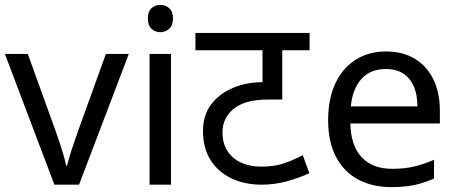

<svg xmlns="http://www.w3.org/2000/svg" viewBox="-20 -757 1874 787"><path d="M203 0 0 -536H94L208 -220Q216 -198 225 -171Q234 -144 241 -119.5Q248 -95 251 -78H255Q259 -95 266.5 -120Q274 -145 283.5 -172Q293 -199 300 -220L414 -536H508L304 0Z M681 -536V0H593V-536ZM638 -737Q658 -737 673.5 -723.5Q689 -710 689 -681Q689 -653 673.5 -639Q658 -625 638 -625Q616 -625 601 -639Q586 -653 586 -681Q586 -710 601 -723.5Q616 -737 638 -737Z M1249 -551H1137V-349H1082Q1034 -349 1002 -341Q970 -333 947 -318Q921 -300 906.5 -274Q892 -248 892 -215Q892 -167 914 -135.5Q936 -104 971.5 -89Q1007 -74 1049 -74Q1103 -74 1141 -86.5Q1179 -99 1221 -121L1248 -47Q1204 -27 1154.5 -13.5Q1105 0 1052 0Q983 0 928.5 -26Q874 -52 843 -101Q812 -150 812 -220Q812 -285 846 -329.5Q880 -374 935.5 -397Q991 -420 1054 -420H1059L1056 -416V-551H781V-622H1249Z M1562 -546Q1631 -546 1680.5 -516Q1730 -486 1756.5 -431.5Q1783 -377 1783 -304V-251H1416Q1418 -160 1462.5 -112.5Q1507 -65 1587 -65Q1638 -65 1677.5 -74.5Q1717 -84 1759 -102V-25Q1718 -7 1678 1.5Q1638 10 1583 10Q1507 10 1448.5 -21Q1390 -52 1357.5 -113.5Q1325 -175 1325 -264Q1325 -352 1354.5 -415Q1384 -478 1437.5 -512Q1491 -546 1562 -546ZM1561 -474Q1498 -474 1461.5 -433.5Q1425 -393 1418 -321H1691Q1691 -367 1677 -401Q1663 -435 1634.5 -454.5Q1606 -474 1561 -474Z"/></svg>

Font: hin115
Style: Book
Weight: 400
Designer: Jelle Bosma - Monotype Design Team
Foundry: Monotype Imaging Inc.
Version: Version 2.003